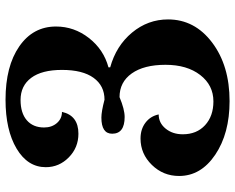

<svg xmlns="http://www.w3.org/2000/svg" viewBox="-96 -724 830 677"><g transform="rotate(-90 318.5 -385.0)"><path d="M315 -378Q272 -360 245 -360Q186 -360 186 -404Q186 -442 243 -442Q264 -442 306 -431Q355 -431 383 -469.5Q411 -508 411 -581Q411 -652 383 -689.5Q355 -727 305 -727Q259 -727 233.5 -705Q208 -683 208 -644Q208 -617 223.5 -599Q239 -581 263 -581Q250 -523 186 -523Q137 -523 102.5 -557Q68 -591 68 -638Q68 -702 133.5 -741Q199 -780 306 -780Q424 -780 494 -731.5Q564 -683 564 -602Q564 -538 523.5 -486Q483 -434 420 -417V-411Q496 -390 542.5 -334Q589 -278 589 -207Q589 -113 507.5 -51.5Q426 10 301 10Q187 10 112 -40.5Q37 -91 37 -168Q37 -224 76 -264Q115 -304 169 -304Q202 -304 225 -286.5Q248 -269 254 -240Q224 -240 204 -215.5Q184 -191 184 -155Q184 -106 216 -76.5Q248 -47 300 -47Q357 -47 393 -93.5Q429 -140 429 -216Q429 -292 398.5 -335Q368 -378 315 -378Z"/></g></svg>

Font: Libre Baskerville
Style: Bold
Weight: 700
Designer: Pablo Impallari, Rodrigo Fuenzalida
Foundry: Pablo Impallari, Rodrigo Fuenzalida
Version: Version 1.000